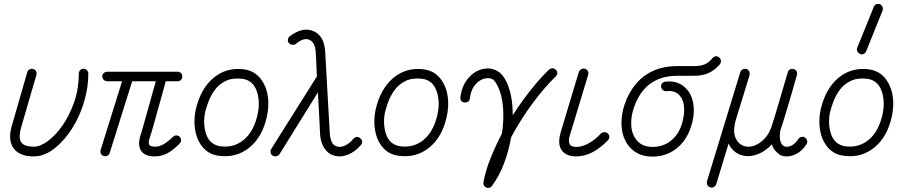

<svg xmlns="http://www.w3.org/2000/svg" viewBox="-20 -760 4470 950"><path d="M147 14Q78 14 48 -25Q18 -65 38 -136L115 -403Q117 -412 126 -416.5Q135 -421 144 -419Q154 -416 158.5 -407.5Q163 -399 160 -389L83 -124Q79 -108 77.5 -88Q76 -68 86 -55Q96 -42 113.5 -38Q131 -34 147 -34Q179 -34 217.5 -62.5Q256 -91 290.5 -141Q325 -191 347.5 -256.5Q370 -322 370 -396Q370 -405 376.5 -412.5Q383 -420 393 -420Q403 -420 410 -412.5Q417 -405 417 -396Q417 -334 400 -270.5Q383 -207 352.5 -151Q322 -95 280 -53Q215 14 147 14Z M746 14Q697 14 678.5 -13.5Q660 -41 675 -90Q682 -111 692 -147.5Q702 -184 713.5 -224.5Q725 -265 735 -301Q745 -337 751 -358H634L523 -4Q520 6 511.5 10.5Q503 15 494 12Q484 9 479.5 0.5Q475 -8 478 -18L584 -358H511Q501 -358 493.5 -365Q486 -372 486 -382Q486 -392 493.5 -398.5Q501 -405 511 -405H859Q869 -405 875.5 -398.5Q882 -392 882 -382Q882 -372 875.5 -365Q869 -358 859 -358H800Q796 -343 786 -306.5Q776 -270 763.5 -225.5Q751 -181 739.5 -140Q728 -99 720 -75Q712 -51 720 -42Q725 -37 733 -35.5Q741 -34 746 -34Q767 -34 788 -45.5Q809 -57 836 -83Q843 -90 852.5 -90Q862 -90 869 -83Q876 -76 876 -66.5Q876 -57 869 -50Q836 -16 807 -1Q778 14 746 14Z M1065 11Q1008 5 975 -42Q952 -74 945 -120Q938 -166 948 -215Q971 -319 1035 -373.5Q1099 -428 1187 -417Q1244 -409 1275 -363Q1299 -329 1305.5 -281.5Q1312 -234 1300 -181Q1278 -82 1214 -30Q1150 22 1065 11ZM1072 -36Q1138 -28 1186.5 -68.5Q1235 -109 1254 -191Q1264 -234 1259 -272.5Q1254 -311 1237 -336Q1216 -365 1180 -370Q1131 -376 1097 -359.5Q1063 -343 1042.5 -314.5Q1022 -286 1011 -256Q1000 -226 995 -205Q987 -167 992 -130.5Q997 -94 1013 -70Q1034 -41 1072 -36Z M1329 10Q1321 5 1319 -4.5Q1317 -14 1322 -23L1548 -382Q1548 -382 1547 -401Q1546 -420 1545 -448.5Q1544 -477 1542 -503Q1539 -549 1513 -562Q1484 -577 1443 -542Q1435 -537 1425 -538.5Q1415 -540 1409 -547Q1403 -555 1404.5 -564.5Q1406 -574 1413 -580Q1479 -630 1533 -605Q1584 -582 1589 -505L1612 -95Q1613 -82 1619.5 -62Q1626 -42 1645 -36Q1664 -29 1687.5 -40Q1711 -51 1729 -74Q1736 -82 1745.5 -82.5Q1755 -83 1762 -76Q1770 -70 1771.5 -60.5Q1773 -51 1766 -43Q1738 -9 1701 5.5Q1664 20 1630 9Q1602 0 1584.5 -27Q1567 -54 1564 -92Q1562 -145 1559 -193.5Q1556 -242 1554.5 -272.5Q1553 -303 1553 -303L1363 3Q1358 11 1348 13Q1338 15 1329 10Z M1955 11Q1898 5 1865 -42Q1842 -74 1835 -120Q1828 -166 1838 -215Q1861 -319 1925 -373.5Q1989 -428 2077 -417Q2134 -409 2165 -363Q2189 -329 2195.5 -281.5Q2202 -234 2190 -181Q2168 -82 2104 -30Q2040 22 1955 11ZM1962 -36Q2028 -28 2076.5 -68.5Q2125 -109 2144 -191Q2154 -234 2149 -272.5Q2144 -311 2127 -336Q2106 -365 2070 -370Q2021 -376 1987 -359.5Q1953 -343 1932.5 -314.5Q1912 -286 1901 -256Q1890 -226 1885 -205Q1877 -167 1882 -130.5Q1887 -94 1903 -70Q1924 -41 1962 -36Z M2386 168Q2369 159 2372 141Q2383 83 2407.5 22Q2432 -39 2463 -98Q2474 -166 2469 -228Q2464 -290 2444 -331Q2438 -345 2427.5 -358.5Q2417 -372 2400 -373Q2365 -375 2337.5 -347.5Q2310 -320 2305 -273Q2304 -263 2296.5 -257.5Q2289 -252 2278 -253Q2256 -256 2258 -279Q2266 -344 2307 -384Q2348 -424 2403 -421Q2421 -420 2445 -406Q2469 -392 2488 -351Q2517 -287 2517 -190Q2562 -260 2609 -318.5Q2656 -377 2696 -415Q2704 -422 2713.5 -422Q2723 -422 2730 -415Q2738 -408 2737.5 -398Q2737 -388 2729 -381Q2674 -328 2615 -248.5Q2556 -169 2509 -81Q2498 -16 2474.5 47Q2451 110 2414 160Q2410 167 2401.5 169Q2393 171 2386 168Z M2831 14Q2781 14 2759 -17Q2737 -48 2755 -108L2844 -404Q2847 -413 2856 -417.5Q2865 -422 2874 -420Q2884 -417 2888.5 -408.5Q2893 -400 2890 -389L2801 -95Q2789 -60 2801 -43Q2806 -37 2815 -35Q2824 -33 2831 -33Q2860 -33 2892 -50.5Q2924 -68 2953 -99Q2961 -106 2970.5 -106Q2980 -106 2987 -100Q2995 -93 2995 -83Q2995 -73 2988 -66Q2911 14 2831 14Z M3208 15Q3125 15 3082 -50Q3055 -93 3055 -151.5Q3055 -210 3081 -271Q3154 -433 3332 -433H3413Q3446 -433 3466.5 -441.5Q3487 -450 3505 -472Q3511 -480 3520.5 -481.5Q3530 -483 3538 -476Q3546 -470 3547 -460Q3548 -450 3542 -442Q3517 -413 3487 -399Q3457 -385 3413 -385H3332Q3183 -385 3126 -252Q3104 -202 3103 -155Q3102 -108 3123 -76Q3151 -33 3208 -33Q3260 -33 3298 -62.5Q3336 -92 3353 -144Q3367 -188 3365 -225.5Q3363 -263 3345 -285Q3322 -314 3278 -309Q3268 -308 3260.5 -314Q3253 -320 3251 -330Q3250 -340 3256 -347.5Q3262 -355 3272 -356Q3341 -364 3381 -315Q3407 -284 3412 -234.5Q3417 -185 3398 -130Q3376 -63 3325.5 -24Q3275 15 3208 15Z M3494 167Q3484 164 3480 155.5Q3476 147 3478 137L3643 -403Q3646 -412 3654.5 -416.5Q3663 -421 3673 -419Q3683 -415 3687 -406.5Q3691 -398 3689 -389L3623 -174Q3605 -116 3618 -81.5Q3631 -47 3663 -37Q3686 -30 3712.5 -39.5Q3739 -49 3762.5 -73.5Q3786 -98 3798 -135Q3803 -150 3812.5 -181Q3822 -212 3833 -249.5Q3844 -287 3854 -321.5Q3864 -356 3871 -378.5Q3878 -401 3878 -402Q3880 -412 3888.5 -416.5Q3897 -421 3907 -418Q3917 -416 3921.5 -407.5Q3926 -399 3923 -389Q3922 -386 3915.5 -362.5Q3909 -339 3899 -304.5Q3889 -270 3878 -233Q3867 -196 3857.5 -165.5Q3848 -135 3843 -120L3842 -119Q3836 -87 3840.5 -65Q3845 -43 3861 -36Q3875 -30 3895 -39Q3915 -48 3930 -72Q3935 -80 3944.5 -82.5Q3954 -85 3962 -80Q3970 -76 3973 -65.5Q3976 -55 3971 -47Q3948 -10 3911.5 5.5Q3875 21 3842 8Q3835 4 3821 -9Q3807 -22 3799 -46Q3768 -11 3726.5 4Q3685 19 3650 8Q3631 3 3613.5 -11.5Q3596 -26 3585 -50L3524 151Q3521 160 3512.5 165Q3504 170 3494 167Z M4157 11Q4100 5 4067 -42Q4044 -74 4037 -120Q4030 -166 4040 -215Q4063 -319 4127 -373.5Q4191 -428 4279 -417Q4336 -409 4367 -363Q4391 -329 4397.5 -281.5Q4404 -234 4392 -181Q4370 -82 4306 -30Q4242 22 4157 11ZM4164 -36Q4230 -28 4278.5 -68.5Q4327 -109 4346 -191Q4356 -234 4351 -272.5Q4346 -311 4329 -336Q4308 -365 4272 -370Q4223 -376 4189 -359.5Q4155 -343 4134.5 -314.5Q4114 -286 4103 -256Q4092 -226 4087 -205Q4079 -167 4084 -130.5Q4089 -94 4105 -70Q4126 -41 4164 -36ZM4266 -507Q4262 -497 4253 -493Q4244 -489 4235 -493Q4226 -498 4222 -506.5Q4218 -515 4222 -525L4303 -725Q4307 -736 4315.5 -739Q4324 -742 4334 -739Q4343 -735 4346.5 -726Q4350 -717 4347 -708Z"/></svg>

Font: Kurewa Gothic CJK TC Regular
Style: Regular
Weight: 400
Designer: Max Yao
Foundry: Max-Everyday
Version: Version 1.071; ttfautohint (v1.8.3)